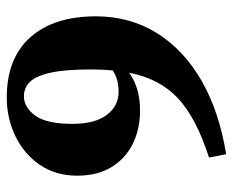

<svg xmlns="http://www.w3.org/2000/svg" viewBox="-82 -604 705 582"><g transform="rotate(-90 271.0 -313.5)"><path d="M186 -447Q186 -379 213 -343Q240 -307 284 -307Q322 -307 348 -325Q351 -355 351 -390Q351 -470 341 -514Q331 -558 313 -576Q295 -594 270 -594Q236 -594 211 -559.5Q186 -525 186 -447ZM94 19 84 -33Q203 -71 263 -126.5Q323 -182 341 -275Q319 -259 290.5 -250.5Q262 -242 227 -242Q170 -242 125.5 -264Q81 -286 55 -328.5Q29 -371 29 -432Q29 -498 62 -546Q95 -594 149 -620Q203 -646 266 -646Q385 -646 448.5 -574.5Q512 -503 512 -376Q512 -273 461.5 -191.5Q411 -110 317.5 -56Q224 -2 94 19Z"/></g></svg>

Font: Source Serif 4
Style: Bold
Weight: 700
Designer: Frank Grießhammer
Foundry: Adobe
Version: Version 4.005;hotconv 1.1.0;makeotfexe 2.6.0